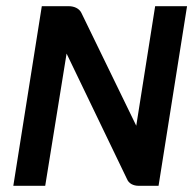

<svg xmlns="http://www.w3.org/2000/svg" viewBox="-20 -600 624 620"><path d="M23 0H126L195 -427L390 -22C396 -7 411 0 428 0H492L584 -580H481L420 -194L243 -558C236 -573 219 -580 202 -580H115Z"/></svg>

Font: Charger Sport
Style: BlkExtObl
Weight: 900
Designer: Jasper
Foundry: Cannot Into Space Fonts
Version: Version 1.1